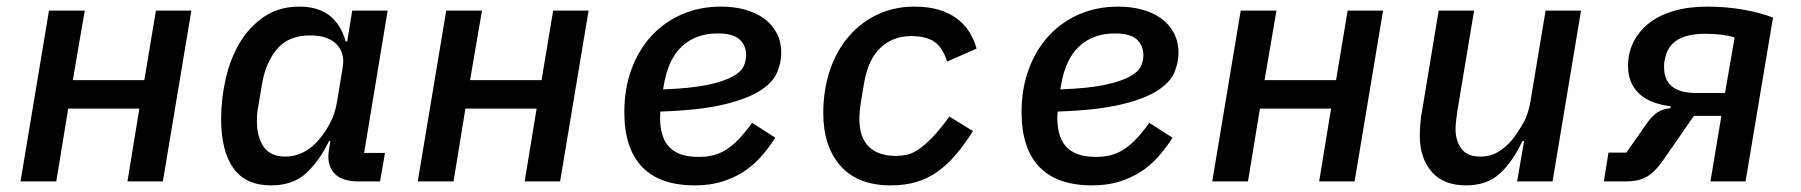

<svg xmlns="http://www.w3.org/2000/svg" viewBox="-20 -548 5440 580"><path d="M128 -516H236L200 -306H416L451 -516H558L472 0H365L401 -220H186L150 0H42Z M799 12Q722 12 685 -40Q648 -92 648 -188Q648 -250 662 -311Q676 -372 705 -420Q734 -468 778.5 -498Q823 -528 884 -528Q941 -528 975.5 -501Q1010 -474 1024 -423H1029L1044 -516H1151L1080 -86H1143L1128 0H1063Q1011 0 988.5 -26Q966 -52 974 -96L978 -122H974Q945 -62 905 -25Q865 12 799 12ZM842 -75Q901 -75 946 -129Q962 -148 977 -176Q992 -204 998 -240L1015 -343Q1023 -388 996.5 -414.5Q970 -441 917 -441Q852 -441 817.5 -400.5Q783 -360 772 -297L760 -226Q758 -217 757 -205.5Q756 -194 756 -183Q756 -134 776.5 -104.5Q797 -75 842 -75Z M1328 -516H1436L1400 -306H1616L1651 -516H1758L1672 0H1565L1601 -220H1386L1350 0H1242Z M2079 12Q1973 12 1919.5 -44Q1866 -100 1866 -209Q1866 -280 1887.5 -338.5Q1909 -397 1947.5 -439Q1986 -481 2039.5 -504.5Q2093 -528 2158 -528Q2197 -528 2230 -519Q2263 -510 2287.5 -492.5Q2312 -475 2326 -448.5Q2340 -422 2340 -388Q2340 -359 2327.5 -329Q2315 -299 2276 -274Q2237 -249 2165 -232Q2093 -215 1975 -211Q1974 -204 1974 -198.5Q1974 -193 1974 -191Q1974 -167 1979.5 -145.5Q1985 -124 1998 -108Q2011 -92 2033.5 -83Q2056 -74 2091 -74Q2116 -74 2136.5 -79.5Q2157 -85 2175.5 -97Q2194 -109 2212.5 -128.5Q2231 -148 2252 -177L2322 -132Q2301 -99 2277 -72.5Q2253 -46 2223.5 -27.5Q2194 -9 2158.5 1.5Q2123 12 2079 12ZM2148 -447Q2082 -447 2040 -408Q1998 -369 1985 -289L1983 -278Q2067 -281 2116.5 -291.5Q2166 -302 2192.5 -316.5Q2219 -331 2226.5 -348Q2234 -365 2234 -381Q2234 -410 2214.5 -428.5Q2195 -447 2148 -447Z M2671 12Q2571 12 2519 -47Q2467 -106 2467 -206Q2467 -276 2487 -335.5Q2507 -395 2543.5 -437.5Q2580 -480 2630.5 -504Q2681 -528 2742 -528Q2784 -528 2816 -518.5Q2848 -509 2871 -491.5Q2894 -474 2908.5 -451Q2923 -428 2930 -401L2841 -362Q2828 -404 2803 -421.5Q2778 -439 2732 -439Q2677 -439 2639.5 -403.5Q2602 -368 2590 -296L2580 -236Q2578 -222 2577 -211Q2576 -200 2576 -189Q2576 -133 2604.5 -105Q2633 -77 2687 -77Q2703 -77 2719.5 -80.5Q2736 -84 2754.5 -96.5Q2773 -109 2796 -132.5Q2819 -156 2848 -196L2919 -152Q2894 -112 2868 -81.5Q2842 -51 2813 -30Q2784 -9 2749 1.5Q2714 12 2671 12Z M3279 12Q3173 12 3119.5 -44Q3066 -100 3066 -209Q3066 -280 3087.5 -338.5Q3109 -397 3147.5 -439Q3186 -481 3239.5 -504.5Q3293 -528 3358 -528Q3397 -528 3430 -519Q3463 -510 3487.5 -492.5Q3512 -475 3526 -448.5Q3540 -422 3540 -388Q3540 -359 3527.5 -329Q3515 -299 3476 -274Q3437 -249 3365 -232Q3293 -215 3175 -211Q3174 -204 3174 -198.5Q3174 -193 3174 -191Q3174 -167 3179.5 -145.5Q3185 -124 3198 -108Q3211 -92 3233.5 -83Q3256 -74 3291 -74Q3316 -74 3336.5 -79.5Q3357 -85 3375.5 -97Q3394 -109 3412.5 -128.5Q3431 -148 3452 -177L3522 -132Q3501 -99 3477 -72.5Q3453 -46 3423.5 -27.5Q3394 -9 3358.5 1.5Q3323 12 3279 12ZM3348 -447Q3282 -447 3240 -408Q3198 -369 3185 -289L3183 -278Q3267 -281 3316.5 -291.5Q3366 -302 3392.5 -316.5Q3419 -331 3426.5 -348Q3434 -365 3434 -381Q3434 -410 3414.5 -428.5Q3395 -447 3348 -447Z M3728 -516H3836L3800 -306H4016L4051 -516H4158L4072 0H3965L4001 -220H3786L3750 0H3642Z M4584 -122H4579Q4550 -60 4511 -24Q4472 12 4409 12Q4340 12 4304.5 -29.5Q4269 -71 4269 -137Q4269 -155 4270.5 -174.5Q4272 -194 4277 -220L4326 -516H4433L4383 -216Q4381 -202 4379 -186.5Q4377 -171 4377 -158Q4377 -123 4394.5 -99Q4412 -75 4452 -75Q4482 -75 4505.5 -89Q4529 -103 4549 -127Q4559 -139 4577.5 -169Q4596 -199 4603 -240L4649 -516H4756L4670 0H4563Z M4839 -87H4893L4956 -177Q4972 -199 4987.5 -209Q5003 -219 5026 -221L5027 -227Q4962 -235 4930 -266.5Q4898 -298 4898 -349Q4898 -388 4914.5 -421Q4931 -454 4961.5 -478Q4992 -502 5036.5 -515Q5081 -528 5138 -528Q5192 -528 5242.5 -519.5Q5293 -511 5336 -495L5253 0H5147L5180 -198H5097L5002 -61Q4977 -26 4952.5 -13Q4928 0 4894 0H4825ZM5191 -267 5220 -435Q5184 -446 5132 -446Q5075 -446 5045 -426Q5015 -406 5009 -367Q5007 -360 5007 -355Q5007 -350 5007 -344Q5007 -267 5105 -267Z"/></svg>

Font: IBM Plex Mono Medium
Style: Italic
Weight: 500
Italic angle: -9°
Monospace: yes
Designer: Mike Abbink, Paul van der Laan, Pieter van Rosmalen
Foundry: Bold Monday
Version: Version 2.3